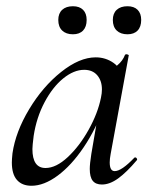

<svg xmlns="http://www.w3.org/2000/svg" viewBox="-20 -583 477 616"><path d="M18 -62Q18 -71 20 -91Q30 -160 73.5 -232.5Q117 -305 176 -352Q235 -399 287 -399Q319 -399 344.5 -381Q370 -363 373 -328L325 -357Q339 -359 356.5 -373.5Q374 -388 381 -407Q383 -409 385 -409Q388 -409 391 -407.5Q394 -406 393 -405L335 -89Q332 -73 332 -62Q332 -34 348 -34Q370 -34 411 -77Q412 -78 414 -78Q417 -78 419 -74.5Q421 -71 419 -69Q386 -30 359 -10.5Q332 9 307 9Q287 9 277.5 -3Q268 -15 268 -41Q268 -57 273 -89L297 -229L316 -246Q288 -169 248.5 -110.5Q209 -52 165 -19.5Q121 13 81 13Q51 13 34.5 -5.5Q18 -24 18 -62ZM304 -270Q307 -284 307 -296Q307 -324 292 -341.5Q277 -359 250 -359Q217 -359 183 -331.5Q149 -304 123 -255Q97 -206 88 -147Q84 -115 84 -105Q84 -44 126 -44Q160 -44 197.5 -79Q235 -114 264.5 -167Q294 -220 304 -270ZM167 -519Q167 -540 179.5 -551.5Q192 -563 214 -563Q235 -563 246.5 -551.5Q258 -540 258 -519Q258 -497 246.5 -485Q235 -473 214 -473Q192 -473 179.5 -485Q167 -497 167 -519ZM342 -519Q342 -540 354.5 -551.5Q367 -563 389 -563Q410 -563 421.5 -551.5Q433 -540 433 -519Q433 -497 421.5 -485Q410 -473 389 -473Q367 -473 354.5 -485Q342 -497 342 -519Z"/></svg>

Font: Cormorant Garamond Medium
Style: Italic
Weight: 500
Italic angle: -10°
Designer: Christian Thalmann (Catharsis Fonts)
Foundry: Catharsis Fonts
Version: Version 4.000